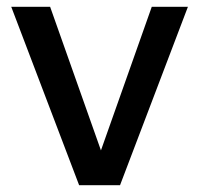

<svg xmlns="http://www.w3.org/2000/svg" viewBox="-20 -543 584 563"><path d="M212 0H332L531 -523H425L276 -102L127 -523H13Z"/></svg>

Font: FIGSv2-sans-serif SemiBold
Style: Regular
Weight: 600
Designer: Matt McInerney, Pablo Impallari, Rodrigo Fuenzalida,Mirko Velimirovic
Foundry: Matt McInerney, Pablo Impallari, Rodrigo Fuenzalida
Version: Version 4.021;hotconv 1.0.109;makeotfexe 2.5.65596